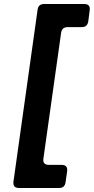

<svg xmlns="http://www.w3.org/2000/svg" viewBox="-20 -765 467 955"><path d="M74 170Q43 170 47 138L167 -717Q171 -745 199 -745H399Q431 -745 426 -713L419 -658Q414 -630 387 -630H316Q288 -630 284 -602L196 23Q191 55 223 55H286Q318 55 314 87L306 142Q302 170 274 170Z"/></svg>

Font: Pitagon Sans Text Bold
Style: Italic
Weight: 700
Italic angle: -8°
Designer: Travis Tran
Foundry: Pitagon
Version: Version 1.001; ttfautohint (v1.8.4.7-5d5b);gftools[0.9.26]